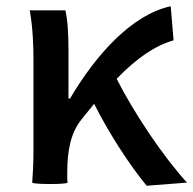

<svg xmlns="http://www.w3.org/2000/svg" viewBox="-20 -584 618 614"><path d="M87 -197V-98C87 -64 85 -24 83 0C87 6 195 6 196 0C196 -3 195 -10 195 -15V-30C195 -106 207 -162 243 -205L281 -252C332 -151 397 -53 449 10L578 0C498 -88 408 -224 353 -332C418 -399 476 -438 535 -455L526 -564C404 -538 289 -413 204 -269H199V-419C199 -469 197 -519 189 -551H132H75C85 -498 87 -437 87 -394Z"/></svg>

Font: GenSekiGothic2 TW M
Style: Regular
Weight: 500
Version: Version 2.100;PS 2.1;hotconv 16.6.51;makeotf.lib2.5.65220 DE